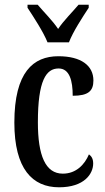

<svg xmlns="http://www.w3.org/2000/svg" viewBox="-20 -786 447 816"><path d="M182 -606H273C290 -651 332 -715 357 -753V-766H314C287 -734 251 -699 227 -663C203 -699 167 -734 140 -766H97V-753C122 -715 164 -651 182 -606ZM231 10C339 10 376 -48 376 -91C376 -111 369 -122 358 -130C340 -87 304 -48 247 -48C173 -48 141 -125 141 -266C141 -444 176 -495 229 -495C276 -495 289 -442 289 -379C355 -379 377 -399 377 -444C377 -507 325 -547 228 -547C122 -547 41 -480 41 -265C41 -68 118 10 231 10Z"/></svg>

Font: Noto Serif Armenian ExtraCondensed Medium
Style: Regular
Weight: 500
Width: 2
Designer: Monotype Design Team
Foundry: Monotype Imaging Inc.
Version: Version 2.008